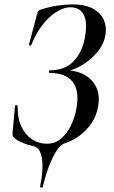

<svg xmlns="http://www.w3.org/2000/svg" viewBox="-20 -656 518 871"><path d="M174 192Q173 196 167 195Q161 194 162 190Q178 113 170 62.5Q162 12 131 7Q110 3 85.5 -7Q61 -17 47 -28Q41 -34 38.5 -38Q36 -42 37 -52L48 -175Q48 -179 54 -179Q60 -179 60 -175Q59 -121 76.5 -83Q94 -45 124.5 -24.5Q155 -4 192 -4Q230 -4 257.5 -27.5Q285 -51 302.5 -88Q320 -125 327 -166Q341 -246 309 -285.5Q277 -325 206 -325Q202 -325 202 -331Q202 -337 206 -337Q274 -337 313.5 -377.5Q353 -418 365 -486Q378 -553 360.5 -588Q343 -623 299 -623Q269 -623 235 -601.5Q201 -580 171.5 -541.5Q142 -503 122 -452Q121 -448 116 -449.5Q111 -451 112 -456L147 -588Q151 -602 153.5 -605.5Q156 -609 164 -612Q203 -625 240.5 -630.5Q278 -636 308 -636Q368 -636 403 -616Q438 -596 451.5 -564.5Q465 -533 458 -496Q452 -461 431 -432Q410 -403 380.5 -380Q351 -357 319.5 -344Q288 -331 262 -329L274 -337Q327 -337 363.5 -316.5Q400 -296 417 -259.5Q434 -223 425 -173Q418 -131 395 -97Q372 -63 339 -39Q306 -15 269 -4Q254 1 237 27Q220 53 203.5 95Q187 137 174 192Z"/></svg>

Font: Cormorant SemiBold
Style: Italic
Weight: 600
Italic angle: -10°
Designer: Christian Thalmann (Catharsis Fonts)
Foundry: Catharsis Fonts
Version: Version 4.000